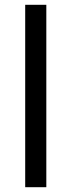

<svg xmlns="http://www.w3.org/2000/svg" viewBox="-20 -780 298 800"><path d="M173 0H85V-760H173Z"/></svg>

Font: Noto Naskh Arabic
Style: Regular
Weight: 400
Designer: Monotype Design Team, David Williams, Mohamad Dakak and Nizar Qandah
Foundry: Monotype Imaging Inc.
Version: Version 2.013